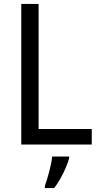

<svg xmlns="http://www.w3.org/2000/svg" viewBox="-20 -734 508 975"><path d="M88 0H446V-79H176V-714H88ZM331 70V61H245C241 103 221 175 208 209V221H255C288 179 320 111 331 70Z"/></svg>

Font: Noto Sans Gurmukhi SemiCondensed
Style: Regular
Weight: 400
Width: 4
Designer: Jelle Bosma - Monotype Design Team
Foundry: Monotype Imaging Inc.
Version: Version 2.004